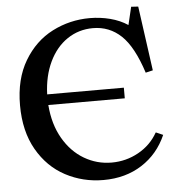

<svg xmlns="http://www.w3.org/2000/svg" viewBox="-55 -837 819 898"><g transform="rotate(-5 354.5 -388.0)"><path d="M396 -750Q445 -750 491.5 -738Q538 -726 574 -702L594 -786L627 -784L669 -481L635 -473Q595 -597 539.5 -649.5Q484 -702 407 -702Q340 -702 286.5 -666Q233 -630 201.5 -564Q170 -498 167 -412H527V-362H168Q175 -271 213.5 -204.5Q252 -138 311.5 -103Q371 -68 440 -68Q508 -68 566.5 -100.5Q625 -133 657 -190H659L691 -176Q653 -89 576 -39.5Q499 10 395 10Q299 10 217 -33.5Q135 -77 85.5 -163.5Q36 -250 36 -372Q36 -495 87 -580.5Q138 -666 220 -708Q302 -750 396 -750Z"/></g></svg>

Font: Minipax
Style: Bold
Weight: 500
Designer: Raphaël Ronot, Igor Stepanchenko (Cyrillic)
Foundry: steppetype
Version: Version 1.002